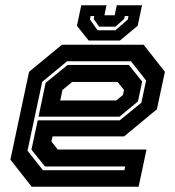

<svg xmlns="http://www.w3.org/2000/svg" viewBox="-20 -710 666 730"><path d="M526 -540 607 -437 576.5 -294.5 452 -191.5H180L175.5 -172L199.5 -141.5H537L507 0H100.5L19.5 -103L90.5 -437L215.5 -540ZM470 -463 520.5 -400 504.5 -324.5 434.5 -266.5H126.5L153.5 -395L237 -463ZM478 -477H235L140.5 -399L84.5 -137L143 -63H453L456 -77H151L99.5 -141L123.5 -252.5H435.5L517.5 -319.5L535.5 -404ZM427 -398.5H254.5L217.5 -368L209 -328H422L447.5 -349L451.5 -368ZM317 -556 272.5 -612 289 -690H385L377 -652H416L424 -690H520L503.5 -612L436 -556ZM351 -595H419L466 -636L468.5 -649H454.5L452 -638L419 -608.5H357L336 -638L338.5 -649H324.5L322 -636Z"/></svg>

Font: Tourney Thin
Style: Italic
Weight: 100
Italic angle: -12°
Designer: Tyler Finck
Foundry: Etcetera Type Co
Version: Version 1.015